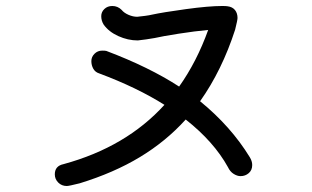

<svg xmlns="http://www.w3.org/2000/svg" viewBox="-20 -707 1040 641"><path d="M822 -156Q822 -139 810.5 -129Q799 -119 783 -119Q772 -119 760 -126.5Q748 -134 741 -149Q694 -234 600 -308Q534 -235 447 -182.5Q360 -130 246 -95Q210 -86 203 -86Q186 -86 174.5 -97.5Q163 -109 163 -125Q163 -153 192 -159Q401 -216 529 -357Q437 -415 311 -462Q298 -466 291.5 -477.5Q285 -489 285 -503Q285 -517 295.5 -527.5Q306 -538 321 -538Q331 -538 335 -537Q478 -483 578 -418Q637 -501 675 -607Q631 -603 576.5 -594.5Q522 -586 496 -580Q485 -578 468 -575.5Q451 -573 440 -572Q407 -572 375 -586.5Q343 -601 326 -625Q318 -638 318 -653Q318 -667 328.5 -677Q339 -687 355 -687Q373 -687 386 -674Q394 -664 409 -657.5Q424 -651 438 -651Q449 -652 464 -654Q479 -656 487 -658Q524 -666 600.5 -676.5Q677 -687 722 -687Q735 -687 740 -686Q756 -684 764.5 -673.5Q773 -663 773 -647Q773 -640 765 -608Q721 -472 648 -369Q751 -285 814 -182Q822 -169 822 -156Z"/></svg>

Font: Tsukimi Rounded Medium
Style: Regular
Weight: 500
Designer: Takashi Funayama
Foundry: Takashi Funayama
Version: Version 1.032; ttfautohint (v1.8.3)